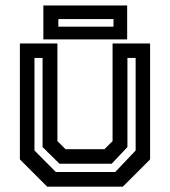

<svg xmlns="http://www.w3.org/2000/svg" viewBox="-20 -704 641 724"><path d="M158 0 55 -103V-540H196.5V-172L227 -141.5H374L404.5 -172V-540H546V-103L443 0ZM190.5 -55.5H414.5L491.5 -136.5V-485.5H460.5V-149.5L401 -86.5H204.5L140.5 -149.5V-485.5H110V-136.5ZM143.5 -555.5V-683.5H459.5V-555.5ZM200 -603.5H408V-632H200Z"/></svg>

Font: Tourney SemiBold
Style: Regular
Weight: 600
Version: Version 1.015